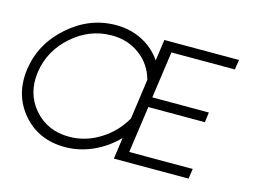

<svg xmlns="http://www.w3.org/2000/svg" viewBox="-102 -940 1498 1128"><g transform="rotate(15 647.0 -376.0)"><path d="M1216 -690H830L790 -406H1134L1126 -345H782L742 -61H1128L1119 0H665L683 -130Q620 -65 538 -28Q456 9 368 9Q208 9 111.5 -103.5Q15 -216 37 -376Q60 -536 188 -648.5Q316 -761 476 -761Q564 -761 636 -724Q708 -687 753 -621L771 -750H1225ZM377 -56Q476 -56 564 -111Q652 -166 701 -254L735 -498Q711 -587 638.5 -641.5Q566 -696 467 -696Q333 -696 227 -602.5Q121 -509 102 -376Q83 -243 163.5 -149.5Q244 -56 377 -56Z"/></g></svg>

Font: Oakes Grotesk Light
Style: Italic
Weight: 300
Italic angle: -8°
Designer: Samuel Oakes
Foundry: Samuel Oakes
Version: Version 1.000;PS 001.000;hotconv 1.0.88;makeotf.lib2.5.64775